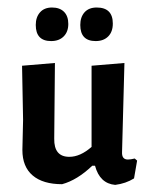

<svg xmlns="http://www.w3.org/2000/svg" viewBox="-20 -499 404 524"><path d="M119.6 -386.9Q77.6 -386.9 77.6 -430.8Q77.6 -452.3 89.3 -465.4Q100.9 -478.5 122 -478.5Q143 -478.5 154.7 -466.8Q166.4 -455.1 166.4 -433.6Q166.4 -412.1 153.7 -399.5Q141.1 -386.9 119.6 -386.9ZM241.1 -386.9Q199.1 -386.9 199.1 -430.8Q199.1 -452.3 210.7 -465.4Q222.4 -478.5 243.9 -478.5Q287.9 -478.5 287.9 -434.6Q287.9 -412.1 275.2 -399.5Q262.6 -386.9 241.1 -386.9ZM329 -63.6Q336.4 -63.6 347.7 -66.4L354.2 -60.7L345.8 -12.1Q323.4 1.9 294.4 5.6Q252.3 1.9 239.3 -46.7H231.8Q190.7 -7.5 149.5 3.7Q97.2 3.7 69.2 -20.1Q41.1 -43.9 41.1 -89.7L43 -172L40.2 -319.6L129.9 -327.1L128 -120.6Q127.1 -71 169.2 -71Q199.1 -71 229.9 -98.1V-319.6L319.6 -327.1L313.1 -84.1Q312.1 -63.6 329 -63.6Z"/></svg>

Font: Gurajada
Style: Regular
Weight: 400
Designer: Purushoth Kumar Guthula
Foundry: SiliconAndhra, USA.
Version: Version 1.0.3; ttfautohint (v1.2.42-39fb)